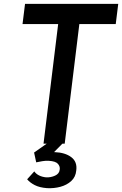

<svg xmlns="http://www.w3.org/2000/svg" viewBox="-20 -746 634 997"><path d="M110 -726H594L581 -621H392L316 0H206L282 -621H97ZM158 144Q167 157 183 165Q199 173 220 175Q244 176 266 166Q288 156 290 135Q293 119 281 105Q269 91 233 89Q217 88 199.5 91Q182 94 168 97L157 46L227 -3L305 -1L228 77L209 50Q221 47 235.5 45Q250 43 264 44Q318 46 350 70Q382 94 376 139Q373 173 350 194Q327 215 293.5 224Q260 233 224 231Q185 228 160 215Q135 202 121 185Z"/></svg>

Font: Josefin Sans Thin Medium
Style: Italic
Weight: 500
Italic angle: -7°
Version: Version 2.000